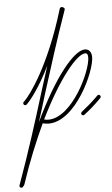

<svg xmlns="http://www.w3.org/2000/svg" viewBox="-126 -624 573 980"><g transform="rotate(-5 160.5 -133.5)"><path d="M-56 317C-54 317 -53 317 -53 316C-50 316 -47 313 -46 309C-45 310 -42 307 -40 301C-2 186 40 85 80 -1C90 1 100 3 111 3C249 3 361 -243 361 -316C361 -333 354 -358 327 -358C271 -358 166 -230 61 -8C76 -57 92 -105 106 -153C148 -286 189 -418 242 -568C243 -570 243 -571 243 -572C243 -576 240 -580 236 -581L232 -583C231 -584 229 -584 228 -584C224 -584 220 -581 218 -577C132 -290 26 -150 -2 -123L-7 -118C-9 -116 -10 -114 -10 -111C-10 -106 -6 -101 0 -101C3 -101 5 -102 7 -104L12 -109C29 -126 76 -184 129 -292C115 -247 101 -203 87 -159C42 -13 -4 134 -65 303C-66 304 -66 306 -66 307C-66 312 -62 317 -56 317ZM111 -17C103 -17 96 -18 89 -20C189 -224 285 -338 327 -338C338 -338 341 -329 341 -316C341 -247 233 -17 111 -17ZM290 -24C292 -24 294 -25 296 -26C324 -47 354 -74 373 -93L384 -104C386 -106 387 -108 387 -111C387 -116 382 -121 377 -121C374 -121 372 -120 370 -118L359 -107C340 -88 311 -63 284 -42C282 -40 280 -37 280 -34C280 -28 284 -24 290 -24Z"/></g></svg>

Font: Mistral SingleLine Outline
Style: Regular
Weight: 300
Designer: François Chastanet, Élisa Garzelli, Anais Alves, Morgane Autin
Foundry: institut supérieur des arts et du design Toulouse / isdaT
Version: Version 1.000;Glyphs 3.3 (3337)